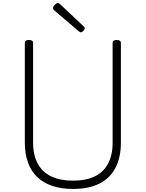

<svg xmlns="http://www.w3.org/2000/svg" viewBox="-20 -1214 951 1253"><path d="M457 19Q381 19 322 -0.5Q263 -20 223 -58.5Q183 -97 162.5 -153.5Q142 -210 142 -285V-934Q142 -944 148 -948.5Q154 -953 168 -953Q183 -953 189.5 -948.5Q196 -944 196 -934V-283Q196 -202 226 -146.5Q256 -91 314 -63Q372 -35 457 -35Q541 -35 598.5 -63Q656 -91 685.5 -146.5Q715 -202 715 -283V-934Q715 -944 721.5 -948.5Q728 -953 742 -953Q769 -953 769 -934V-285Q769 -186 733 -118Q697 -50 628 -15.5Q559 19 457 19ZM508 -1003Q505 -1003 502 -1005Q499 -1007 494 -1010L333 -1147Q329 -1151 327.5 -1154Q326 -1157 326 -1162Q326 -1168 331.5 -1175.5Q337 -1183 344 -1188.5Q351 -1194 358 -1194Q363 -1194 366.5 -1191.5Q370 -1189 374 -1185L528 -1040Q532 -1037 532.5 -1034Q533 -1031 533 -1028Q533 -1022 524 -1012.5Q515 -1003 508 -1003Z"/></svg>

Font: Playwrite US Modern ExtraLight
Style: Regular
Weight: 250
Designer: Veronika Burian, José Scaglione
Foundry: TypeTogether
Version: Version 1.003